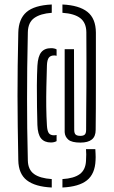

<svg xmlns="http://www.w3.org/2000/svg" viewBox="-20 -726 506 855"><path d="M210.5 109Q136.5 105.5 99.5 76.8Q62.5 48 61.5 -12.5Q60 -93.5 59 -163.5Q58 -233.5 58 -299.2Q58 -365 58.8 -433.5Q59.5 -502 61.5 -581Q63 -642 98 -672.2Q133 -702.5 210.5 -706V-669Q160.5 -665.5 132.8 -646Q105 -626.5 104 -582.5Q102 -496 101.2 -424Q100.5 -352 100.5 -286.2Q100.5 -220.5 101.2 -153.8Q102 -87 104 -11Q105 29.5 131.5 48.8Q158 68 210.5 71.5ZM258 109V71.5Q309 68.5 335 49.5Q361 30.5 363 -9.5Q364 -22.5 364 -38.2Q364 -54 363 -62H404.5Q404.5 -59 405.5 -42.5Q406.5 -26 405.5 -12Q403 48.5 367.2 77Q331.5 105.5 258 109ZM206.5 -91.5Q178 -91.5 163 -109.5Q148 -127.5 146.5 -169.5Q145.5 -202 144.8 -249Q144 -296 144.2 -345Q144.5 -394 146.5 -433Q149 -475.5 163.8 -493.5Q178.5 -511.5 207.5 -511.5Q214.5 -511.5 220.8 -510.2Q227 -509 232 -506V-477.5Q229.5 -478.5 226.5 -478.8Q223.5 -479 220.5 -479Q205 -479 197.5 -469.2Q190 -459.5 189 -435.5Q187.5 -385 186.5 -339Q185.5 -293 186 -250.2Q186.5 -207.5 189 -167Q190.5 -142.5 197.5 -133Q204.5 -123.5 220.5 -123.5Q223.5 -123.5 226.5 -124Q229.5 -124.5 232 -125V-97.5Q226.5 -94.5 220.2 -93Q214 -91.5 206.5 -91.5ZM338 -91Q299.5 -91 284.2 -104.2Q269 -117.5 268 -137.5V-507H309.5L310.5 -148Q310.5 -132.5 316.8 -126.8Q323 -121 338 -121Q351.5 -121 357.5 -126.8Q363.5 -132.5 363.5 -148Q363.5 -195 364 -241.8Q364.5 -288.5 364.8 -340Q365 -391.5 365 -451Q365 -510.5 364.5 -582.5Q364 -624.5 337.8 -645Q311.5 -665.5 258 -669V-706Q332.5 -702.5 369.5 -673Q406.5 -643.5 407 -581Q407 -509 407 -450.5Q407 -392 407 -341.5Q407 -291 406.8 -244Q406.5 -197 406 -147.5Q406 -118.5 389 -104.8Q372 -91 338 -91Z"/></svg>

Font: Big Shoulders Stencil Text Thin ExtraLight
Style: Regular
Weight: 250
Version: Version 2.001